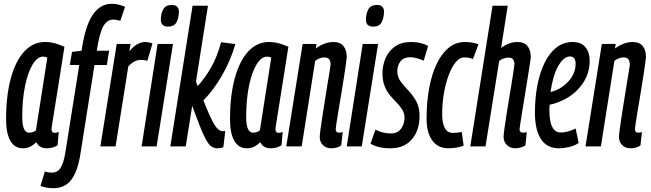

<svg xmlns="http://www.w3.org/2000/svg" viewBox="-20 -770 3425 1010"><path d="M225 10Q187 10 171 -22Q156 -7 139 1.5Q122 10 100 10Q57 10 34.5 -29.5Q12 -69 12 -142Q12 -267 37 -358.5Q62 -450 108 -499.5Q154 -549 216 -549Q245 -549 271 -541.5Q297 -534 319 -524Q300 -403 287.5 -324Q275 -245 267.5 -199Q260 -153 256.5 -130.5Q253 -108 252 -100.5Q251 -93 251 -91Q251 -71 268 -71Q277 -71 289 -76L283 -6Q259 10 225 10ZM169 -84 229 -467Q220 -472 207 -472Q177 -472 152 -431.5Q127 -391 112 -319Q97 -247 97 -154Q97 -72 133 -72Q153 -72 169 -84Z M259 220Q225 220 193 208L216 132Q227 136 235.5 137Q244 138 253 138Q284 138 299.5 111.5Q315 85 323 37L397 -428H347L359 -497L409 -503Q428 -633 467.5 -691.5Q507 -750 567 -750Q589 -750 605.5 -745.5Q622 -741 638 -734L613 -661Q604 -663 594 -665Q584 -667 576 -667Q543 -667 523 -631Q503 -595 489 -503H554L542 -428H477L403 40Q389 130 355.5 175Q322 220 259 220Z M667 -539 660 -500Q701 -549 743 -549Q753 -549 762.5 -547Q772 -545 782 -541L755 -450Q746 -453 737 -454Q728 -455 721 -455Q705 -455 689 -447.5Q673 -440 655 -421L588 0H508L594 -539Z M884 -744Q922 -744 921 -706Q920 -674 908 -652Q896 -630 864 -630Q825 -630 826 -669Q827 -701 839.5 -722.5Q852 -744 884 -744ZM725 0 809 -539H890L804 0Z M876 0 993 -740H1074L1011 -341L1020 -317Q1058 -359 1090 -414.5Q1122 -470 1143 -548L1218 -538Q1194 -454 1149 -375Q1104 -296 1050 -242L1062 -212Q1083 -160 1097.5 -132.5Q1112 -105 1124 -93.5Q1136 -82 1148 -80Q1155 -79 1165 -81L1155 4Q1146 8 1138.5 9Q1131 10 1123 10Q1094 10 1074.5 -18Q1055 -46 1030 -110L991 -213L957 0Z M1403 10Q1365 10 1349 -22Q1334 -7 1317 1.5Q1300 10 1278 10Q1235 10 1212.5 -29.5Q1190 -69 1190 -142Q1190 -267 1215 -358.5Q1240 -450 1286 -499.5Q1332 -549 1394 -549Q1423 -549 1449 -541.5Q1475 -534 1497 -524Q1478 -403 1465.5 -324Q1453 -245 1445.5 -199Q1438 -153 1434.5 -130.5Q1431 -108 1430 -100.5Q1429 -93 1429 -91Q1429 -71 1446 -71Q1455 -71 1467 -76L1461 -6Q1437 10 1403 10ZM1347 -84 1407 -467Q1398 -472 1385 -472Q1355 -472 1330 -431.5Q1305 -391 1290 -319Q1275 -247 1275 -154Q1275 -72 1311 -72Q1331 -72 1347 -84Z M1572 -539H1645L1641 -515Q1664 -532 1688 -540.5Q1712 -549 1734 -549Q1770 -549 1787 -527.5Q1804 -506 1804 -470Q1804 -463 1800 -434.5Q1796 -406 1789.5 -364.5Q1783 -323 1775.5 -277.5Q1768 -232 1761 -191.5Q1754 -151 1750 -123Q1746 -95 1746 -90Q1746 -72 1765 -72Q1768 -72 1772.5 -72.5Q1777 -73 1783 -76L1775 -5Q1764 3 1750 6.5Q1736 10 1723 10Q1695 10 1678.5 -7Q1662 -24 1662 -49Q1662 -60 1666 -90Q1670 -120 1676.5 -161.5Q1683 -203 1690 -247.5Q1697 -292 1703.5 -331.5Q1710 -371 1714.5 -398.5Q1719 -426 1719 -432Q1719 -447 1712 -457.5Q1705 -468 1686 -468Q1662 -468 1638 -450L1567 0H1486Z M1963 -744Q2001 -744 2000 -706Q1999 -674 1987 -652Q1975 -630 1943 -630Q1904 -630 1905 -669Q1906 -701 1918.5 -722.5Q1931 -744 1963 -744ZM1804 0 1888 -539H1969L1883 0Z M1929 -14 1955 -88Q1993 -68 2036 -68Q2072 -68 2090 -93.5Q2108 -119 2108 -150Q2108 -174 2096.5 -192.5Q2085 -211 2067.5 -229Q2050 -247 2032.5 -267.5Q2015 -288 2003.5 -316.5Q1992 -345 1992 -385Q1992 -426 2008 -463.5Q2024 -501 2057 -525Q2090 -549 2143 -549Q2170 -549 2194 -543Q2218 -537 2232 -528L2209 -451Q2192 -458 2173.5 -463.5Q2155 -469 2137 -469Q2104 -469 2087 -447.5Q2070 -426 2070 -395Q2070 -365 2087.5 -341.5Q2105 -318 2128.5 -293.5Q2152 -269 2169.5 -237.5Q2187 -206 2187 -160Q2187 -85 2147 -37.5Q2107 10 2034 10Q2000 10 1975 4Q1950 -2 1929 -14Z M2339 10Q2284 10 2254 -31Q2224 -72 2224 -146Q2224 -230 2237 -303Q2250 -376 2276 -431.5Q2302 -487 2339.5 -518Q2377 -549 2426 -549Q2465 -549 2497 -537L2468 -460Q2446 -468 2423 -468Q2398 -468 2377 -442.5Q2356 -417 2340 -374Q2324 -331 2315 -278Q2306 -225 2306 -169Q2306 -123 2319.5 -97Q2333 -71 2362 -71Q2387 -71 2409 -76L2419 -4Q2384 10 2339 10Z M2713 -90Q2713 -72 2733 -72Q2736 -72 2740.5 -72.5Q2745 -73 2751 -76L2744 -5Q2719 10 2691 10Q2663 10 2646 -7.5Q2629 -25 2629 -51Q2629 -60 2633 -90Q2637 -120 2643.5 -161.5Q2650 -203 2657.5 -248Q2665 -293 2671.5 -333Q2678 -373 2682 -400Q2686 -427 2686 -432Q2686 -447 2679.5 -457Q2673 -467 2654 -467Q2644 -467 2630 -462.5Q2616 -458 2606 -450L2534 0H2454L2571 -740H2651L2616 -518Q2658 -549 2702 -549Q2738 -549 2755 -527.5Q2772 -506 2772 -470Q2772 -463 2767.5 -434.5Q2763 -406 2756.5 -364.5Q2750 -323 2742.5 -277.5Q2735 -232 2728.5 -191.5Q2722 -151 2717.5 -123Q2713 -95 2713 -90Z M3024 -18Q3002 -3 2973.5 3.5Q2945 10 2920 10Q2857 10 2825.5 -38.5Q2794 -87 2794 -178Q2794 -255 2807 -322Q2820 -389 2845 -440Q2870 -491 2907 -520Q2944 -549 2992 -549Q3038 -549 3060 -521.5Q3082 -494 3082 -451Q3082 -381 3041.5 -325.5Q3001 -270 2937 -241Q2905 -226 2871 -219Q2870 -206 2870 -192Q2870 -130 2885.5 -101.5Q2901 -73 2930 -73Q2947 -73 2966.5 -78Q2986 -83 3008 -94ZM2979 -473Q2945 -473 2916.5 -422.5Q2888 -372 2876 -286Q2901 -292 2923 -304Q2961 -326 2984.5 -360Q3008 -394 3008 -434Q3008 -455 3000 -464Q2992 -473 2979 -473Z M3146 -539H3219L3215 -515Q3238 -532 3262 -540.5Q3286 -549 3308 -549Q3344 -549 3361 -527.5Q3378 -506 3378 -470Q3378 -463 3374 -434.5Q3370 -406 3363.5 -364.5Q3357 -323 3349.5 -277.5Q3342 -232 3335 -191.5Q3328 -151 3324 -123Q3320 -95 3320 -90Q3320 -72 3339 -72Q3342 -72 3346.5 -72.5Q3351 -73 3357 -76L3349 -5Q3338 3 3324 6.5Q3310 10 3297 10Q3269 10 3252.5 -7Q3236 -24 3236 -49Q3236 -60 3240 -90Q3244 -120 3250.5 -161.5Q3257 -203 3264 -247.5Q3271 -292 3277.5 -331.5Q3284 -371 3288.5 -398.5Q3293 -426 3293 -432Q3293 -447 3286 -457.5Q3279 -468 3260 -468Q3236 -468 3212 -450L3141 0H3060Z"/></svg>

Font: Georama Extra Condensed Medium
Style: Italic
Weight: 500
Width: 2
Italic angle: -9°
Designer: Jean-Baptiste Levee
Foundry: Production Type
Version: Version 1.000